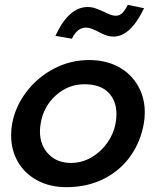

<svg xmlns="http://www.w3.org/2000/svg" viewBox="-20 -762 650 793"><path d="M574 -252Q578 -273 578 -298Q578 -359 549.5 -408.5Q521 -458 469 -486Q417 -514 348 -514Q271 -514 203 -478.5Q135 -443 89 -382.5Q43 -322 30 -250Q26 -229 26 -203Q26 -142 54 -93.5Q82 -45 134 -17Q186 11 254 11Q341 11 409 -23.5Q477 -58 519 -117.5Q561 -177 574 -252ZM461 -291Q461 -270 457 -251Q449 -208 422 -170.5Q395 -133 356 -111Q317 -89 273 -89Q216 -89 180.5 -125.5Q145 -162 145 -219Q145 -236 148 -252Q159 -321 210 -367.5Q261 -414 329 -414Q394 -414 427.5 -380Q461 -346 461 -291ZM335 -648Q347 -648 358.5 -643.5Q370 -639 386 -631Q404 -621 418.5 -616Q433 -611 449 -611Q519 -611 575 -728L508 -742Q495 -717 484 -707Q473 -697 458 -697Q448 -697 437 -701Q426 -705 419.5 -708.5Q413 -712 410 -713Q387 -723 373 -728Q359 -733 342 -733Q264 -733 209 -614L277 -602Q299 -648 335 -648Z"/></svg>

Font: Geom Medium
Style: Italic
Weight: 500
Italic angle: -10°
Version: Version 1.102